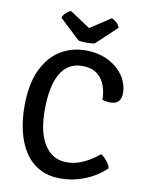

<svg xmlns="http://www.w3.org/2000/svg" viewBox="-97 -962 798 1043"><g transform="rotate(10 302.0 -440.0)"><path d="M460.5 -447Q461 -485 448.5 -522.5Q436 -560 405.5 -584.8Q375 -609.5 321 -609.5Q242 -609.5 201.8 -540.2Q161.5 -471 161.5 -338Q161.5 -214 205.5 -146.8Q249.5 -79.5 327 -79.5Q374 -79.5 418 -99.5Q462 -119.5 505.5 -155.5Q523 -144.5 538.5 -125Q554 -105.5 558.5 -87Q531 -59.5 492.5 -36.8Q454 -14 407.2 -0.5Q360.5 13 309 13Q237.5 13 187.8 -16.5Q138 -46 107.5 -96.2Q77 -146.5 63.2 -209.2Q49.5 -272 49.5 -338.5Q49.5 -463 87.2 -542Q125 -621 187.2 -658.5Q249.5 -696 323.5 -696Q397.5 -696 451.5 -668.2Q505.5 -640.5 535 -596.2Q564.5 -552 564.5 -501Q564.5 -474 550.5 -457.2Q536.5 -440.5 504 -440.5Q492 -440.5 482.2 -442.2Q472.5 -444 460.5 -447ZM434 -893Q445.5 -889 459.5 -877Q473.5 -865 479 -848L367 -742.5Q358 -740 346 -739Q334 -738 321.5 -738Q309 -738 297.2 -739Q285.5 -740 276 -742.5L164 -848Q169.5 -865 183.5 -877Q197.5 -889 209 -893L321.5 -818.5Z"/></g></svg>

Font: Signika Light
Style: Regular
Weight: 400
Version: Version 2.003;gftools[0.9.32]